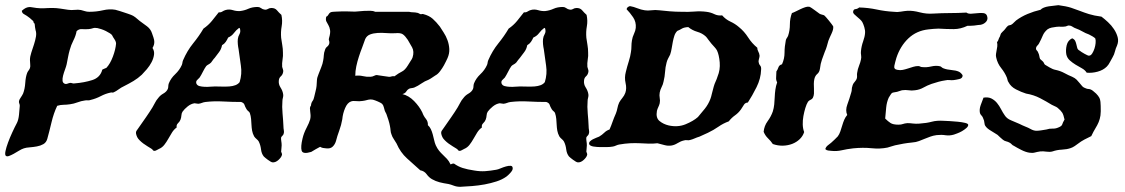

<svg xmlns="http://www.w3.org/2000/svg" viewBox="-25 -555 4311 736"><path d="M194.3 -149.4Q180.7 -121.1 172.4 -85.9Q164.1 -50.8 156.2 -22.5Q152.3 -8.8 141.1 -2.4Q129.9 3.9 116.2 6.3Q102.5 8.8 88.9 9.8Q75.2 10.7 66.4 13.7Q57.6 16.6 47.4 22.9Q37.1 29.3 27.3 34.7Q17.6 40 9.3 43Q1 45.9 -2.9 42Q-6.8 38.1 -3.9 23.9Q-1 9.8 5.9 -8.8Q12.7 -27.3 22 -47.4Q31.2 -67.4 40 -84Q45.9 -95.7 47.9 -115.7Q49.8 -135.7 50.8 -149.4Q50.8 -154.3 48.8 -158.7Q46.9 -163.1 47.9 -168Q48.8 -172.9 54.2 -180.7Q59.6 -188.5 63.5 -196.3Q70.3 -213.9 71.8 -236.8Q73.2 -259.8 79.1 -275.4Q81.1 -280.3 84.5 -284.7Q87.9 -289.1 89.8 -293.9Q91.8 -299.8 90.8 -308.6Q89.8 -317.4 89.8 -325.2Q89.8 -337.9 95.2 -354Q100.6 -370.1 105.5 -385.3Q110.4 -400.4 112.8 -414.6Q115.2 -428.7 111.3 -439.5Q108.4 -454.1 108.4 -459Q108.4 -463.9 106.4 -465.8Q101.6 -470.7 103 -472.2Q104.5 -473.6 98.6 -477.5Q93.8 -482.4 89.4 -485.8Q85 -489.3 78.1 -494.1Q72.3 -498 65.9 -501.5Q59.6 -504.9 58.6 -513.7Q67.4 -521.5 73.7 -524.4Q80.1 -527.3 85.9 -527.8Q91.8 -528.3 98.6 -526.9Q105.5 -525.4 115.2 -524.4Q131.8 -522.5 145 -523.4Q158.2 -524.4 177.7 -524.4Q190.4 -524.4 206.5 -522Q222.7 -519.5 235.4 -517.6Q248 -515.6 261.2 -517.1Q274.4 -518.6 285.2 -516.6Q293.9 -514.6 300.8 -512.2Q307.6 -509.8 317.4 -509.8Q344.7 -509.8 369.6 -515.6Q394.5 -521.5 417 -517.6Q424.8 -515.6 434.1 -512.7Q443.4 -509.8 452.1 -506.8Q460.9 -503.9 465.3 -502.4Q469.7 -501 477.5 -498Q485.4 -495.1 493.7 -488.8Q502 -482.4 510.7 -474.6Q524.4 -464.8 538.6 -454.1Q552.7 -443.4 557.6 -427.7Q559.6 -422.9 563 -412.1Q566.4 -401.4 566.4 -396.5Q567.4 -383.8 559.6 -371.1Q567.4 -359.4 565.4 -345.2Q563.5 -331.1 556.2 -316.9Q548.8 -302.7 538.1 -290Q527.3 -277.3 518.6 -268.6Q503.9 -254.9 486.8 -244.6Q469.7 -234.4 450.2 -224.6Q439.5 -219.7 429.7 -212.4Q419.9 -205.1 411.1 -201.2Q406.2 -199.2 405.8 -200.2Q405.3 -201.2 399.4 -200.2Q379.9 -196.3 361.3 -186.5Q342.8 -176.8 322.3 -171.9Q317.4 -169.9 311.5 -170.4Q305.7 -170.9 300.8 -169.9Q286.1 -168 272 -162.6Q257.8 -157.2 243.2 -155.3Q229.5 -153.3 218.3 -153.3Q207 -153.3 194.3 -149.4ZM242.2 -363.3Q238.3 -349.6 235.8 -335.9Q233.4 -322.3 230.5 -308.6Q228.5 -299.8 224.1 -288.1Q219.7 -276.4 216.8 -265.1Q213.9 -253.9 214.8 -245.1Q215.8 -236.3 224.6 -233.4Q229.5 -232.4 233.9 -234.4Q238.3 -236.3 244.1 -237.3Q248 -237.3 252.4 -235.8Q256.8 -234.4 261.7 -235.4Q297.9 -238.3 328.6 -248Q359.4 -257.8 367.2 -288.1Q371.1 -290 374.5 -291.5Q377.9 -293 382.8 -294.9Q397.5 -310.5 407.7 -337.9Q418 -365.2 419.9 -387.7Q419.9 -395.5 413.6 -404.8Q407.2 -414.1 405.3 -418.9Q403.3 -422.9 396.5 -427.2Q389.6 -431.6 380.9 -436Q372.1 -440.4 362.8 -443.4Q353.5 -446.3 348.6 -447.3Q337.9 -449.2 331.1 -446.8Q324.2 -444.3 314.5 -443.4Q300.8 -442.4 289.1 -443.4Q277.3 -444.3 268.6 -435.5Q265.6 -418 256.3 -399.9Q247.1 -381.8 242.2 -363.3Z M754.9 -445.3Q773.4 -458 787.1 -474.6Q800.8 -491.2 813.5 -507.8Q821.3 -506.8 827.1 -510.7Q833 -514.6 839.8 -516.6Q853.5 -520.5 867.7 -516.1Q881.8 -511.7 895.5 -512.7Q912.1 -514.6 927.2 -521.5Q942.4 -528.3 962.9 -528.3Q969.7 -528.3 975.6 -523.9Q981.4 -519.5 987.3 -518.6Q995.1 -516.6 1001.5 -520.5Q1007.8 -524.4 1015.6 -524.4Q1029.3 -524.4 1036.6 -515.6Q1043.9 -506.8 1053.7 -498Q1058.6 -475.6 1054.7 -454.1Q1050.8 -432.6 1052.7 -410.2Q1054.7 -395.5 1057.1 -381.8Q1059.6 -368.2 1059.6 -353.5Q1060.5 -340.8 1058.1 -326.7Q1055.7 -312.5 1056.6 -298.8Q1057.6 -293.9 1059.6 -289.1Q1061.5 -284.2 1060.5 -279.3Q1058.6 -268.6 1051.8 -262.7Q1044.9 -256.8 1043.9 -247.1Q1042 -232.4 1050.3 -219.7Q1058.6 -207 1060.5 -193.4Q1061.5 -187.5 1059.6 -180.7Q1057.6 -173.8 1057.6 -168Q1055.7 -146.5 1058.1 -120.1Q1060.5 -93.8 1061.5 -71.3Q1061.5 -63.5 1063 -55.7Q1064.5 -47.9 1062.5 -43Q1061.5 -38.1 1058.1 -35.2Q1054.7 -32.2 1052.7 -28.3Q1051.8 -23.4 1053.2 -14.6Q1054.7 -5.9 1054.7 2Q1054.7 8.8 1053.7 15.1Q1052.7 21.5 1052.7 26.4Q1053.7 29.3 1055.2 32.7Q1056.6 36.1 1055.7 39.1Q1053.7 47.9 1042.5 58.1Q1031.2 68.4 1019.5 67.4Q1013.7 66.4 1002.4 58.1Q991.2 49.8 986.3 44.9Q977.5 34.2 975.6 17.6Q973.6 1 966.8 -12.7Q963.9 -17.6 958.5 -22Q953.1 -26.4 949.2 -32.2Q943.4 -43 941.4 -54.2Q939.5 -65.4 939 -76.7Q938.5 -87.9 937.5 -99.1Q936.5 -110.4 932.6 -122.1Q930.7 -126 926.8 -128.9Q922.9 -131.8 919.9 -136.7Q914.1 -146.5 912.1 -153.3Q910.2 -160.2 899.4 -164.1Q865.2 -164.1 830.6 -166Q795.9 -168 762.7 -164.1Q754.9 -163.1 749 -160.6Q743.2 -158.2 735.4 -157.2Q731.4 -157.2 727.5 -158.2Q723.6 -159.2 720.7 -159.2Q707 -157.2 694.3 -147Q681.6 -136.7 674.8 -127Q670.9 -121.1 670.4 -112.8Q669.9 -104.5 667 -96.7Q664.1 -88.9 657.2 -82.5Q650.4 -76.2 652.3 -66.4Q641.6 -58.6 634.3 -46.9Q627 -35.2 620.1 -22.9Q613.3 -10.7 605 0Q596.7 10.7 585 15.6Q580.1 17.6 575.7 20.5Q571.3 23.4 566.4 23.4Q561.5 22.5 561 20.5Q560.5 18.6 554.7 14.6Q548.8 10.7 540.5 5.9Q532.2 1 524.4 -4.9Q516.6 -10.7 510.3 -17.1Q503.9 -23.4 501 -29.3Q493.2 -45.9 498 -53.2Q502.9 -60.5 510.7 -71.3Q521.5 -86.9 535.2 -106.4Q548.8 -126 559.6 -143.6Q565.4 -153.3 569.8 -162.1Q574.2 -170.9 581.1 -178.7Q588.9 -189.5 601.1 -196.3Q613.3 -203.1 618.2 -213.9Q620.1 -218.8 620.1 -224.1Q620.1 -229.5 622.1 -235.4Q629.9 -254.9 646.5 -270.5Q663.1 -286.1 671.9 -305.7Q673.8 -310.5 674.3 -314.9Q674.8 -319.3 676.8 -324.2Q692.4 -360.4 715.3 -388.7Q738.3 -417 754.9 -445.3ZM891.6 -448.2Q879.9 -439.5 871.6 -428.2Q863.3 -417 849.6 -411.1Q845.7 -402.3 840.3 -394.5Q835 -386.7 826.2 -381.8Q823.2 -366.2 814.5 -355Q805.7 -343.8 797.9 -333Q793.9 -329.1 791 -324.7Q788.1 -320.3 784.2 -315.4Q779.3 -310.5 774.4 -308.1Q769.5 -305.7 765.6 -301.8Q759.8 -293.9 752.9 -280.3Q746.1 -266.6 740.2 -257.8Q735.4 -252.9 730.5 -248Q725.6 -243.2 727.5 -235.4Q730.5 -227.5 739.3 -225.1Q748 -222.7 759.3 -222.2Q770.5 -221.7 781.2 -222.7Q792 -223.6 798.8 -223.6Q812.5 -223.6 826.7 -223.1Q840.8 -222.7 854 -223.6Q867.2 -224.6 877.4 -228.5Q887.7 -232.4 893.6 -240.2Q903.3 -271.5 898.4 -303.2Q893.6 -335 889.6 -366.2Q887.7 -375 886.7 -385.7Q885.7 -396.5 886.7 -405.3Q887.7 -415 893.1 -424.3Q898.4 -433.6 894.5 -446.3Z M1543 -509.8Q1550.8 -507.8 1558.6 -507.8Q1566.4 -507.8 1574.2 -505.9Q1577.1 -505.9 1580.1 -503.9Q1583 -502 1585.9 -501Q1588.9 -500 1591.8 -501Q1594.7 -502 1597.7 -501Q1620.1 -495.1 1633.8 -482.9Q1647.5 -470.7 1661.1 -453.1Q1667 -443.4 1675.8 -430.2Q1684.6 -417 1690.4 -400.9Q1696.3 -384.8 1697.3 -367.2Q1698.2 -349.6 1690.4 -332Q1688.5 -327.1 1684.6 -319.8Q1680.7 -312.5 1676.8 -304.7Q1670.9 -293.9 1662.1 -282.2Q1653.3 -270.5 1643.6 -265.6Q1635.7 -260.7 1630.4 -256.8Q1625 -252.9 1617.2 -249Q1603.5 -244.1 1590.3 -234.9Q1577.1 -225.6 1563.5 -219.7Q1558.6 -217.8 1553.2 -217.3Q1547.9 -216.8 1543 -214.8Q1536.1 -210.9 1532.2 -204.1Q1528.3 -197.3 1517.6 -194.3Q1542 -188.5 1562.5 -167.5Q1583 -146.5 1593.8 -124Q1598.6 -110.4 1607.4 -99.6Q1616.2 -88.9 1615.2 -75.2Q1622.1 -69.3 1626.5 -60.1Q1630.9 -50.8 1633.8 -40Q1636.7 -29.3 1639.2 -18.1Q1641.6 -6.8 1645.5 2Q1651.4 14.6 1658.2 22.9Q1665 31.2 1672.9 38.6Q1680.7 45.9 1688.5 54.2Q1696.3 62.5 1702.1 75.2Q1706.1 74.2 1708.5 72.8Q1710.9 71.3 1715.8 72.3Q1730.5 83 1748.5 88.9Q1766.6 94.7 1793 98.6Q1815.4 102.5 1835.4 101.1Q1855.5 99.6 1877 95.7Q1883.8 94.7 1894 90.3Q1904.3 85.9 1914.6 83Q1924.8 80.1 1932.6 80.6Q1940.4 81.1 1940.4 90.8Q1940.4 97.7 1931.6 107.4Q1922.9 117.2 1916 122.1Q1899.4 133.8 1877.9 140.6Q1856.4 147.5 1833 151.9Q1809.6 156.2 1785.2 158.2Q1760.7 160.2 1739.3 161.1Q1725.6 161.1 1714.4 156.7Q1703.1 152.3 1694.3 150.4Q1674.8 147.5 1659.7 143.6Q1644.5 139.6 1630.9 131.8Q1619.1 125 1610.4 112.8Q1601.6 100.6 1585.9 97.7Q1560.5 75.2 1535.2 52.2Q1509.8 29.3 1495.1 -4.9Q1490.2 -13.7 1484.4 -22Q1478.5 -30.3 1475.6 -40Q1472.7 -46.9 1472.2 -54.7Q1471.7 -62.5 1469.7 -72.3Q1467.8 -83 1463.9 -95.2Q1460 -107.4 1456.1 -118.2Q1455.1 -121.1 1453.1 -124Q1451.2 -127 1450.2 -129.9Q1448.2 -135.7 1446.3 -144Q1444.3 -152.3 1439.5 -157.2Q1434.6 -161.1 1423.3 -166Q1412.1 -170.9 1404.3 -172.9Q1393.6 -174.8 1383.3 -171.9Q1373 -168.9 1364.3 -168Q1351.6 -166 1339.8 -167.5Q1328.1 -168.9 1320.3 -166Q1306.6 -161.1 1297.9 -140.6Q1289.1 -120.1 1287.1 -97.7Q1283.2 -75.2 1275.4 -54.2Q1267.6 -33.2 1262.7 -13.7Q1258.8 -1 1250 7.3Q1241.2 15.6 1225.6 13.7Q1217.8 12.7 1213.4 12.2Q1209 11.7 1202.1 7.8Q1197.3 9.8 1185.1 17.1Q1172.9 24.4 1168 27.3Q1135.7 37.1 1131.3 22.5Q1127 7.8 1134.8 -24.4Q1139.6 -44.9 1149.9 -64.5Q1160.2 -84 1164.1 -97.7Q1166 -106.4 1165.5 -113.8Q1165 -121.1 1164.1 -127.9Q1163.1 -134.8 1163.1 -140.1Q1163.1 -145.5 1167 -150.4Q1168 -161.1 1172.9 -167.5Q1177.7 -173.8 1179.7 -184.6Q1181.6 -194.3 1184.6 -205.1Q1187.5 -215.8 1188.5 -225.6Q1189.5 -237.3 1189.9 -247.6Q1190.4 -257.8 1196.3 -271.5Q1201.2 -284.2 1206.5 -297.4Q1211.9 -310.5 1213.9 -323.2Q1215.8 -333 1216.3 -343.3Q1216.8 -353.5 1220.7 -363.3Q1222.7 -371.1 1229 -376Q1235.4 -380.9 1237.3 -388.7Q1238.3 -394.5 1236.3 -399.4Q1234.4 -404.3 1236.3 -409.2Q1242.2 -428.7 1240.2 -439.9Q1238.3 -451.2 1233.9 -458.5Q1229.5 -465.8 1226.1 -472.7Q1222.7 -479.5 1225.6 -491.2Q1230.5 -492.2 1234.4 -499.5Q1238.3 -506.8 1245.1 -508.8Q1249 -509.8 1259.8 -510.3Q1270.5 -510.7 1283.2 -511.2Q1295.9 -511.7 1307.6 -511.2Q1319.3 -510.7 1326.2 -510.7Q1334 -509.8 1345.7 -511.2Q1357.4 -512.7 1370.1 -513.2Q1382.8 -513.7 1394 -513.7Q1405.3 -513.7 1413.1 -509.8ZM1394.5 -260.7Q1402.3 -260.7 1409.7 -264.6Q1417 -268.6 1423.8 -266.6Q1433.6 -264.6 1443.4 -263.7Q1453.1 -262.7 1464.8 -260.7Q1469.7 -259.8 1474.6 -261.7Q1479.5 -263.7 1487.3 -262.7Q1502.9 -274.4 1515.1 -280.3Q1527.3 -286.1 1538.1 -303.7Q1543 -312.5 1548.8 -320.8Q1554.7 -329.1 1556.6 -335Q1563.5 -357.4 1554.7 -373.5Q1545.9 -389.6 1538.1 -402.3Q1528.3 -417 1519.5 -423.3Q1510.7 -429.7 1490.2 -427.7Q1473.6 -426.8 1456.1 -428.2Q1438.5 -429.7 1422.4 -428.7Q1406.2 -427.7 1393.6 -422.9Q1380.9 -418 1375 -405.3Q1370.1 -390.6 1363.3 -373Q1356.4 -355.5 1350.6 -337.4Q1344.7 -319.3 1340.8 -300.8Q1336.9 -282.2 1336.9 -264.6Q1351.6 -266.6 1366.2 -263.2Q1380.9 -259.8 1394.5 -260.7Z M1924.8 -445.3Q1943.4 -458 1957 -474.6Q1970.7 -491.2 1983.4 -507.8Q1991.2 -506.8 1997.1 -510.7Q2002.9 -514.6 2009.8 -516.6Q2023.4 -520.5 2037.6 -516.1Q2051.8 -511.7 2065.4 -512.7Q2082 -514.6 2097.2 -521.5Q2112.3 -528.3 2132.8 -528.3Q2139.6 -528.3 2145.5 -523.9Q2151.4 -519.5 2157.2 -518.6Q2165 -516.6 2171.4 -520.5Q2177.7 -524.4 2185.5 -524.4Q2199.2 -524.4 2206.5 -515.6Q2213.9 -506.8 2223.6 -498Q2228.5 -475.6 2224.6 -454.1Q2220.7 -432.6 2222.7 -410.2Q2224.6 -395.5 2227.1 -381.8Q2229.5 -368.2 2229.5 -353.5Q2230.5 -340.8 2228 -326.7Q2225.6 -312.5 2226.6 -298.8Q2227.5 -293.9 2229.5 -289.1Q2231.4 -284.2 2230.5 -279.3Q2228.5 -268.6 2221.7 -262.7Q2214.8 -256.8 2213.9 -247.1Q2211.9 -232.4 2220.2 -219.7Q2228.5 -207 2230.5 -193.4Q2231.4 -187.5 2229.5 -180.7Q2227.5 -173.8 2227.5 -168Q2225.6 -146.5 2228 -120.1Q2230.5 -93.8 2231.4 -71.3Q2231.4 -63.5 2232.9 -55.7Q2234.4 -47.9 2232.4 -43Q2231.4 -38.1 2228 -35.2Q2224.6 -32.2 2222.7 -28.3Q2221.7 -23.4 2223.1 -14.6Q2224.6 -5.9 2224.6 2Q2224.6 8.8 2223.6 15.1Q2222.7 21.5 2222.7 26.4Q2223.6 29.3 2225.1 32.7Q2226.6 36.1 2225.6 39.1Q2223.6 47.9 2212.4 58.1Q2201.2 68.4 2189.5 67.4Q2183.6 66.4 2172.4 58.1Q2161.1 49.8 2156.2 44.9Q2147.5 34.2 2145.5 17.6Q2143.6 1 2136.7 -12.7Q2133.8 -17.6 2128.4 -22Q2123 -26.4 2119.1 -32.2Q2113.3 -43 2111.3 -54.2Q2109.4 -65.4 2108.9 -76.7Q2108.4 -87.9 2107.4 -99.1Q2106.4 -110.4 2102.5 -122.1Q2100.6 -126 2096.7 -128.9Q2092.8 -131.8 2089.8 -136.7Q2084 -146.5 2082 -153.3Q2080.1 -160.2 2069.3 -164.1Q2035.2 -164.1 2000.5 -166Q1965.8 -168 1932.6 -164.1Q1924.8 -163.1 1918.9 -160.6Q1913.1 -158.2 1905.3 -157.2Q1901.4 -157.2 1897.5 -158.2Q1893.6 -159.2 1890.6 -159.2Q1877 -157.2 1864.3 -147Q1851.6 -136.7 1844.7 -127Q1840.8 -121.1 1840.3 -112.8Q1839.8 -104.5 1836.9 -96.7Q1834 -88.9 1827.1 -82.5Q1820.3 -76.2 1822.3 -66.4Q1811.5 -58.6 1804.2 -46.9Q1796.9 -35.2 1790 -22.9Q1783.2 -10.7 1774.9 0Q1766.6 10.7 1754.9 15.6Q1750 17.6 1745.6 20.5Q1741.2 23.4 1736.3 23.4Q1731.4 22.5 1731 20.5Q1730.5 18.6 1724.6 14.6Q1718.8 10.7 1710.4 5.9Q1702.1 1 1694.3 -4.9Q1686.5 -10.7 1680.2 -17.1Q1673.8 -23.4 1670.9 -29.3Q1663.1 -45.9 1668 -53.2Q1672.9 -60.5 1680.7 -71.3Q1691.4 -86.9 1705.1 -106.4Q1718.8 -126 1729.5 -143.6Q1735.4 -153.3 1739.7 -162.1Q1744.1 -170.9 1751 -178.7Q1758.8 -189.5 1771 -196.3Q1783.2 -203.1 1788.1 -213.9Q1790 -218.8 1790 -224.1Q1790 -229.5 1792 -235.4Q1799.8 -254.9 1816.4 -270.5Q1833 -286.1 1841.8 -305.7Q1843.8 -310.5 1844.2 -314.9Q1844.7 -319.3 1846.7 -324.2Q1862.3 -360.4 1885.3 -388.7Q1908.2 -417 1924.8 -445.3ZM2061.5 -448.2Q2049.8 -439.5 2041.5 -428.2Q2033.2 -417 2019.5 -411.1Q2015.6 -402.3 2010.3 -394.5Q2004.9 -386.7 1996.1 -381.8Q1993.2 -366.2 1984.4 -355Q1975.6 -343.8 1967.8 -333Q1963.9 -329.1 1960.9 -324.7Q1958 -320.3 1954.1 -315.4Q1949.2 -310.5 1944.3 -308.1Q1939.5 -305.7 1935.5 -301.8Q1929.7 -293.9 1922.9 -280.3Q1916 -266.6 1910.2 -257.8Q1905.3 -252.9 1900.4 -248Q1895.5 -243.2 1897.5 -235.4Q1900.4 -227.5 1909.2 -225.1Q1918 -222.7 1929.2 -222.2Q1940.4 -221.7 1951.2 -222.7Q1961.9 -223.6 1968.8 -223.6Q1982.4 -223.6 1996.6 -223.1Q2010.7 -222.7 2023.9 -223.6Q2037.1 -224.6 2047.4 -228.5Q2057.6 -232.4 2063.5 -240.2Q2073.2 -271.5 2068.4 -303.2Q2063.5 -335 2059.6 -366.2Q2057.6 -375 2056.6 -385.7Q2055.7 -396.5 2056.6 -405.3Q2057.6 -415 2063 -424.3Q2068.4 -433.6 2064.5 -446.3Z M2311.5 -58.6Q2318.4 -74.2 2323.2 -88.4Q2328.1 -102.5 2335.9 -120.1Q2339.8 -129.9 2341.8 -140.6Q2343.8 -151.4 2348.6 -162.1Q2353.5 -170.9 2360.8 -179.7Q2368.2 -188.5 2372.1 -199.2Q2377.9 -215.8 2373 -236.8Q2368.2 -257.8 2374 -279.3Q2378.9 -299.8 2385.3 -319.8Q2391.6 -339.8 2393.6 -355.5Q2395.5 -366.2 2395.5 -377.4Q2395.5 -388.7 2397.5 -400.4Q2399.4 -413.1 2405.3 -425.3Q2411.1 -437.5 2412.1 -448.2Q2414.1 -470.7 2401.9 -488.8Q2389.6 -506.8 2377 -519.5Q2377.9 -525.4 2383.3 -528.8Q2388.7 -532.2 2391.6 -531.2Q2403.3 -529.3 2418 -523.4Q2432.6 -517.6 2446.3 -515.6Q2458 -513.7 2472.2 -515.6Q2486.3 -517.6 2502 -515.6Q2518.6 -513.7 2542 -511.7Q2565.4 -509.8 2587.9 -509.8Q2613.3 -508.8 2636.7 -510.7Q2660.2 -512.7 2682.6 -509.8Q2699.2 -507.8 2712.9 -501Q2726.6 -494.1 2743.2 -496.1Q2756.8 -480.5 2774.9 -472.2Q2793 -463.9 2807.6 -451.2Q2828.1 -434.6 2842.8 -411.6Q2857.4 -388.7 2877.9 -372.1Q2877.9 -364.3 2881.8 -357.4Q2885.7 -350.6 2886.7 -341.8Q2886.7 -336.9 2884.8 -330.6Q2882.8 -324.2 2882.8 -318.4Q2883.8 -309.6 2888.7 -304.2Q2893.6 -298.8 2892.6 -288.1Q2891.6 -253.9 2875 -220.7Q2858.4 -187.5 2841.8 -162.1Q2831.1 -161.1 2826.7 -153.3Q2822.3 -145.5 2815.4 -135.7Q2805.7 -122.1 2792.5 -112.8Q2779.3 -103.5 2768.6 -89.8Q2747.1 -82 2729 -69.3Q2710.9 -56.6 2688.5 -45.9Q2680.7 -42 2672.4 -38.6Q2664.1 -35.2 2656.2 -31.2Q2646.5 -28.3 2637.7 -24.4Q2628.9 -20.5 2621.1 -18.6Q2615.2 -16.6 2608.9 -17.6Q2602.5 -18.6 2596.7 -16.6Q2584 -13.7 2572.3 -6.3Q2560.5 1 2548.8 2.9Q2535.2 4.9 2521.5 1Q2507.8 -2.9 2495.1 -5.9Q2478.5 -3.9 2461.9 -4.4Q2445.3 -4.9 2427.7 -5.9Q2410.2 -6.8 2390.6 -5.9Q2371.1 -4.9 2348.6 -1Q2342.8 0 2336.4 2.9Q2330.1 5.9 2324.2 6.8Q2313.5 8.8 2300.3 8.8Q2287.1 8.8 2275.4 8.8Q2270.5 8.8 2263.7 8.3Q2256.8 7.8 2250.5 6.8Q2244.1 5.9 2239.3 3.4Q2234.4 1 2233.4 -2.9Q2232.4 -8.8 2236.8 -13.2Q2241.2 -17.6 2247.6 -21Q2253.9 -24.4 2260.7 -26.9Q2267.6 -29.3 2271.5 -31.2Q2283.2 -38.1 2291.5 -46.4Q2299.8 -54.7 2311.5 -58.6ZM2571.3 -436.5Q2563.5 -428.7 2560.1 -418Q2556.6 -407.2 2554.2 -395Q2551.8 -382.8 2549.8 -370.1Q2547.9 -357.4 2543.9 -345.7Q2540 -337.9 2536.1 -330.6Q2532.2 -323.2 2530.3 -315.4Q2525.4 -296.9 2524.4 -279.3Q2523.4 -261.7 2518.6 -242.2Q2516.6 -231.4 2511.2 -221.2Q2505.9 -210.9 2503.9 -200.2Q2502 -189.5 2503.9 -179.7Q2505.9 -169.9 2503.9 -159.2Q2502 -151.4 2498.5 -144.5Q2495.1 -137.7 2493.2 -129.9Q2488.3 -103.5 2502.9 -91.3Q2517.6 -79.1 2538.1 -74.2Q2573.2 -66.4 2603 -78.6Q2632.8 -90.8 2650.4 -106.4Q2663.1 -121.1 2676.8 -138.2Q2690.4 -155.3 2698.2 -175.8Q2701.2 -183.6 2704.1 -196.8Q2707 -210 2710.9 -222.7Q2713.9 -233.4 2718.3 -242.7Q2722.7 -252 2725.6 -261.7Q2736.3 -287.1 2733.9 -315.9Q2731.4 -344.7 2723.6 -361.3Q2720.7 -367.2 2714.4 -374Q2708 -380.9 2702.1 -387.7Q2695.3 -395.5 2689.9 -403.3Q2684.6 -411.1 2680.7 -415Q2667 -427.7 2647.9 -433.1Q2628.9 -438.5 2613.3 -451.2Q2596.7 -450.2 2588.9 -445.3Q2581.1 -440.4 2571.3 -436.5Z M2902.3 -49.8Q2904.3 -72.3 2917.5 -90.3Q2930.7 -108.4 2937.5 -127.9Q2941.4 -140.6 2942.9 -154.8Q2944.3 -168.9 2944.8 -183.1Q2945.3 -197.3 2947.3 -211.4Q2949.2 -225.6 2954.1 -239.3Q2949.2 -248 2950.2 -258.8Q2951.2 -269.5 2951.2 -281.2Q2956.1 -288.1 2959 -296.9Q2961.9 -305.7 2972.7 -308.6Q2982.4 -330.1 2982.4 -353Q2982.4 -376 2987.3 -400.4Q2988.3 -405.3 2991.2 -409.2Q2994.1 -413.1 2996.1 -418Q3002.9 -438.5 3002.9 -461.4Q3002.9 -484.4 3010.7 -504.9Q3016.6 -506.8 3025.4 -511.2Q3034.2 -515.6 3043.5 -520Q3052.7 -524.4 3061.5 -527.3Q3070.3 -530.3 3077.1 -529.3Q3082 -527.3 3086.9 -523.9Q3091.8 -520.5 3098.6 -515.6Q3103.5 -512.7 3107.9 -508.8Q3112.3 -504.9 3117.2 -502Q3121.1 -500 3127.4 -498.5Q3133.8 -497.1 3135.7 -495.1Q3136.7 -494.1 3142.1 -488.3Q3147.5 -482.4 3152.8 -475.6Q3158.2 -468.8 3163.1 -462.4Q3168 -456.1 3168.9 -454.1Q3169.9 -448.2 3168 -440.9Q3166 -433.6 3162.6 -426.3Q3159.2 -418.9 3155.8 -411.6Q3152.3 -404.3 3150.4 -398.4Q3147.5 -387.7 3144.5 -377.4Q3141.6 -367.2 3136.7 -356.4Q3131.8 -343.8 3126 -327.1Q3120.1 -310.5 3118.2 -292Q3116.2 -278.3 3107.9 -271.5Q3099.6 -264.6 3096.7 -252Q3094.7 -243.2 3094.7 -233.4Q3094.7 -223.6 3095.2 -214.4Q3095.7 -205.1 3095.2 -196.3Q3094.7 -187.5 3090.8 -179.7Q3087.9 -174.8 3082 -172.4Q3076.2 -169.9 3072.3 -165Q3066.4 -155.3 3062 -140.6Q3057.6 -126 3054.7 -109.9Q3051.8 -93.8 3052.2 -77.6Q3052.7 -61.5 3057.6 -48.8Q3052.7 -33.2 3040.5 -21.5Q3028.3 -9.8 3011.7 -3.4Q2995.1 2.9 2976.1 3.4Q2957 3.9 2937.5 -2.9Q2929.7 -14.6 2918.9 -24.9Q2908.2 -35.2 2902.3 -49.8Z M3683.6 -456.1Q3657.2 -443.4 3630.9 -443.4Q3604.5 -443.4 3572.3 -445.3Q3563.5 -445.3 3553.2 -444.3Q3543 -443.4 3534.2 -442.4Q3488.3 -437.5 3457 -407.7Q3425.8 -377.9 3411.1 -333Q3406.2 -316.4 3403.3 -302.7Q3400.4 -289.1 3416 -287.1Q3425.8 -285.2 3435.5 -287.1Q3445.3 -289.1 3455.6 -292.5Q3465.8 -295.9 3475.6 -298.8Q3485.4 -301.8 3495.1 -301.8Q3499 -301.8 3502.4 -299.8Q3505.9 -297.9 3509.8 -297.9Q3526.4 -295.9 3544.9 -300.3Q3563.5 -304.7 3579.1 -300.8Q3582 -299.8 3584.5 -297.4Q3586.9 -294.9 3591.8 -293Q3604.5 -288.1 3622.1 -286.6Q3639.6 -285.2 3650.4 -280.3Q3655.3 -278.3 3660.2 -272.9Q3665 -267.6 3665 -265.6Q3665 -254.9 3652.3 -252Q3639.6 -249 3630.9 -248Q3623 -247.1 3615.2 -248Q3607.4 -249 3599.6 -247.1Q3585.9 -245.1 3573.2 -241.7Q3560.5 -238.3 3545.9 -233.4Q3529.3 -227.5 3514.6 -219.2Q3500 -210.9 3482.4 -209Q3469.7 -207 3458 -209Q3446.3 -210.9 3432.6 -209Q3427.7 -208 3423.3 -206.1Q3418.9 -204.1 3414.1 -203.1Q3405.3 -201.2 3400.9 -200.7Q3396.5 -200.2 3394 -198.2Q3391.6 -196.3 3389.2 -192.4Q3386.7 -188.5 3381.8 -180.7Q3374 -163.1 3372.1 -143.1Q3370.1 -123 3368.2 -100.6Q3378.9 -89.8 3388.7 -83.5Q3398.4 -77.1 3418.9 -77.1Q3429.7 -77.1 3436 -79.6Q3442.4 -82 3453.1 -83Q3463.9 -83 3474.6 -81.5Q3485.4 -80.1 3499 -81.1Q3527.3 -83 3546.9 -88.4Q3566.4 -93.8 3594.7 -91.8Q3600.6 -91.8 3615.7 -90.8Q3630.9 -89.8 3646.5 -88.4Q3662.1 -86.9 3674.3 -84Q3686.5 -81.1 3686.5 -76.2Q3686.5 -70.3 3679.2 -64Q3671.9 -57.6 3662.6 -52.2Q3653.3 -46.9 3644 -43.5Q3634.8 -40 3631.8 -39.1Q3615.2 -34.2 3599.6 -36.6Q3584 -39.1 3565.4 -37.1Q3551.8 -35.2 3541 -31.2Q3530.3 -27.3 3519.5 -22.9Q3508.8 -18.6 3497.6 -14.2Q3486.3 -9.8 3471.7 -8.8Q3452.1 -6.8 3438.5 -4.4Q3424.8 -2 3406.2 2Q3398.4 3.9 3391.6 6.3Q3384.8 8.8 3377 10.7Q3348.6 16.6 3315.9 13.2Q3283.2 9.8 3245.1 13.7Q3220.7 16.6 3201.7 21Q3182.6 25.4 3163.1 23.4Q3156.2 22.5 3149.9 22Q3143.6 21.5 3138.7 16.6Q3140.6 8.8 3147.5 2.9Q3154.3 -2.9 3161.1 -7.8Q3168 -13.7 3174.3 -20Q3180.7 -26.4 3186.5 -32.2Q3192.4 -40 3196.3 -51.3Q3200.2 -62.5 3203.6 -74.2Q3207 -85.9 3211.4 -96.2Q3215.8 -106.4 3222.7 -114.3Q3214.8 -131.8 3223.1 -154.3Q3231.4 -176.8 3238.3 -201.2Q3240.2 -207 3240.2 -212.9Q3240.2 -218.8 3242.2 -223.6Q3244.1 -233.4 3251 -240.7Q3257.8 -248 3259.8 -255.9Q3260.7 -260.7 3260.3 -265.6Q3259.8 -270.5 3260.7 -275.4Q3262.7 -290 3268.1 -303.2Q3273.4 -316.4 3275.4 -327.1Q3277.3 -335 3275.9 -343.3Q3274.4 -351.6 3275.4 -359.4Q3277.3 -378.9 3283.7 -396.5Q3290 -414.1 3291 -427.7Q3292 -438.5 3288.1 -451.2Q3284.2 -463.9 3280.3 -470.7Q3277.3 -475.6 3271.5 -481Q3265.6 -486.3 3259.8 -491.2Q3253.9 -496.1 3249.5 -500.5Q3245.1 -504.9 3245.1 -508.8Q3246.1 -519.5 3253.9 -520Q3261.7 -520.5 3268.6 -526.4Q3303.7 -525.4 3335.4 -518.6Q3367.2 -511.7 3401.4 -509.8Q3414.1 -507.8 3427.7 -510.3Q3441.4 -512.7 3454.1 -513.7Q3474.6 -514.6 3500.5 -507.8Q3526.4 -501 3551.8 -502.9Q3585.9 -504.9 3616.2 -504.9Q3646.5 -504.9 3679.7 -506.8Q3685.5 -502 3697.3 -502.4Q3709 -502.9 3721.2 -504.4Q3733.4 -505.9 3743.7 -504.9Q3753.9 -503.9 3757.8 -496.1Q3763.7 -482.4 3755.9 -472.7Q3748 -462.9 3734.4 -460Q3730.5 -460 3723.6 -459Q3716.8 -458 3709 -457Q3701.2 -456.1 3693.8 -456.1Q3686.5 -456.1 3683.6 -456.1Z M4085 -408.2Q4093.8 -404.3 4096.7 -397.9Q4099.6 -391.6 4101.1 -384.8Q4102.5 -377.9 4104.5 -371.1Q4106.4 -364.3 4114.3 -360.4Q4116.2 -358.4 4121.1 -355.5Q4126 -352.5 4131.8 -349.1Q4137.7 -345.7 4143.1 -343.3Q4148.4 -340.8 4151.4 -341.8Q4157.2 -342.8 4162.1 -350.6Q4167 -358.4 4170.4 -368.7Q4173.8 -378.9 4174.8 -389.6Q4175.8 -400.4 4173.8 -407.2Q4171.9 -410.2 4163.1 -415.5Q4154.3 -420.9 4149.4 -422.9Q4135.7 -427.7 4124 -434.6Q4112.3 -441.4 4098.6 -446.3Q4092.8 -448.2 4086.4 -452.6Q4080.1 -457 4074.2 -457Q4070.3 -458 4065.4 -455.6Q4060.5 -453.1 4055.7 -453.1Q4049.8 -452.1 4041.5 -452.6Q4033.2 -453.1 4024.4 -452.1Q4015.6 -451.2 4006.3 -449.2Q3997.1 -447.3 3990.2 -442.4Q3977.5 -431.6 3972.2 -418.5Q3966.8 -405.3 3958 -388.7Q3956.1 -384.8 3951.2 -379.9Q3946.3 -375 3946.3 -368.2Q3946.3 -364.3 3949.7 -361.3Q3953.1 -358.4 3955.1 -352.5Q3958 -346.7 3959 -340.3Q3960 -334 3961.9 -329.1Q3964.8 -326.2 3967.8 -323.7Q3970.7 -321.3 3972.7 -319.3Q3975.6 -316.4 3977.1 -312.5Q3978.5 -308.6 3981.4 -306.6Q3986.3 -303.7 3998.5 -296.4Q4010.7 -289.1 4021.5 -287.1Q4040 -283.2 4055.2 -274.9Q4070.3 -266.6 4085 -260.7Q4095.7 -255.9 4102.1 -249.5Q4108.4 -243.2 4113.3 -236.8Q4118.2 -230.5 4123.5 -224.6Q4128.9 -218.8 4138.7 -215.8Q4143.6 -213.9 4147.5 -213.9Q4151.4 -213.9 4156.2 -211.9Q4161.1 -210 4166 -205.6Q4170.9 -201.2 4176.8 -196.3Q4180.7 -192.4 4184.1 -188Q4187.5 -183.6 4189.5 -179.7Q4192.4 -173.8 4193.4 -164.6Q4194.3 -155.3 4194.3 -149.4Q4195.3 -126 4193.4 -112.3Q4191.4 -98.6 4186.5 -86.9Q4181.6 -75.2 4174.3 -63.5Q4167 -51.8 4158.2 -33.2Q4145.5 -27.3 4131.8 -20Q4118.2 -12.7 4108.4 -4.9Q4103.5 -1 4094.7 4.9Q4085.9 10.7 4079.1 12.7Q4065.4 17.6 4045.9 18.6Q4026.4 19.5 4009.8 25.4Q4000 28.3 3986.8 26.4Q3973.6 24.4 3962.9 25.4Q3950.2 27.3 3941.4 29.8Q3932.6 32.2 3920.9 30.3Q3907.2 28.3 3890.6 20Q3874 11.7 3861.3 3.9Q3856.4 2 3853.5 -1.5Q3850.6 -4.9 3845.7 -7.8Q3838.9 -11.7 3832 -13.2Q3825.2 -14.6 3819.3 -19.5Q3813.5 -24.4 3808.6 -28.8Q3803.7 -33.2 3798.8 -38.1Q3787.1 -45.9 3772.9 -54.2Q3758.8 -62.5 3752.9 -71.3Q3749 -76.2 3748.5 -84.5Q3748 -92.8 3744.1 -100.6Q3742.2 -107.4 3737.3 -112.3Q3732.4 -117.2 3731.4 -122.1Q3728.5 -135.7 3734.4 -152.3Q3740.2 -168.9 3745.1 -180.7Q3763.7 -183.6 3775.9 -177.2Q3788.1 -170.9 3796.9 -160.2Q3805.7 -149.4 3812.5 -136.2Q3819.3 -123 3826.2 -113.3Q3834 -100.6 3850.6 -93.8Q3867.2 -86.9 3882.8 -80.1Q3888.7 -77.1 3894 -74.7Q3899.4 -72.3 3904.3 -70.3Q3917 -65.4 3926.3 -60.1Q3935.5 -54.7 3946.3 -53.7Q3956.1 -53.7 3965.3 -55.2Q3974.6 -56.6 3986.3 -58.6Q3998 -62.5 4009.8 -62Q4021.5 -61.5 4032.2 -66.4Q4044.9 -71.3 4046.9 -78.1Q4048.8 -85 4055.7 -96.7Q4051.8 -115.2 4046.9 -123Q4042 -130.9 4029.3 -141.6Q4024.4 -145.5 4018.1 -147.9Q4011.7 -150.4 4006.8 -153.3Q3986.3 -166 3961.9 -178.7Q3937.5 -191.4 3908.2 -196.3Q3889.6 -202.1 3869.6 -212.4Q3849.6 -222.7 3840.8 -240.2Q3837.9 -244.1 3837.4 -248Q3836.9 -252 3835 -256.8Q3827.1 -276.4 3813 -293.9Q3798.8 -311.5 3793.9 -334Q3792 -340.8 3793 -348.1Q3793.9 -355.5 3795.4 -362.3Q3796.9 -369.1 3797.9 -377Q3798.8 -384.8 3796.9 -393.6Q3800.8 -397.5 3801.8 -401.4Q3802.7 -405.3 3804.7 -409.2Q3808.6 -415 3810.1 -421.4Q3811.5 -427.7 3818.4 -433.6Q3825.2 -439.5 3829.6 -445.8Q3834 -452.1 3838.9 -456.1Q3841.8 -458 3845.7 -458.5Q3849.6 -459 3852.5 -460.9Q3857.4 -463.9 3861.3 -468.3Q3865.2 -472.7 3870.1 -476.6Q3889.6 -491.2 3914.1 -501.5Q3938.5 -511.7 3963.9 -517.6Q3967.8 -522.5 3976.6 -525.9Q3985.4 -529.3 3995.6 -530.8Q4005.9 -532.2 4015.6 -533.2Q4025.4 -534.2 4032.2 -535.2Q4062.5 -531.2 4080.6 -525.4Q4098.6 -519.5 4114.7 -513.2Q4130.9 -506.8 4149.4 -501Q4168 -495.1 4197.3 -491.2Q4209 -482.4 4222.2 -470.2Q4235.4 -458 4245.1 -443.4Q4254.9 -428.7 4259.3 -412.6Q4263.7 -396.5 4256.8 -379.9Q4252 -370.1 4249 -357.9Q4246.1 -345.7 4240.2 -335.9Q4235.4 -328.1 4230 -317.4Q4224.6 -306.6 4217.8 -299.8Q4204.1 -286.1 4182.6 -280.3Q4161.1 -274.4 4140.6 -276.4Q4134.8 -286.1 4122.6 -293Q4110.4 -299.8 4098.1 -307.1Q4085.9 -314.5 4075.7 -323.7Q4065.4 -333 4062.5 -346.7Q4059.6 -363.3 4064 -381.8Q4068.4 -400.4 4085 -408.2Z"/></svg>

Font: Trade Winds
Style: Regular
Weight: 400
Designer: Squid
Foundry: Font Diner, Inc DBA Sideshow
Version: Version 1.000